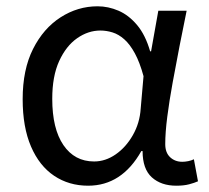

<svg xmlns="http://www.w3.org/2000/svg" viewBox="-20 -577 665 610"><path d="M260 13Q199 13 152 -18.5Q105 -50 78.5 -111.5Q52 -173 52 -262Q52 -356 85 -421.5Q118 -487 172.5 -522Q227 -557 290 -557Q324 -557 356.5 -543Q389 -529 415.5 -497.5Q442 -466 457 -414H460L483 -543H573Q562 -490 550.5 -431Q539 -372 528.5 -314.5Q518 -257 511.5 -206.5Q505 -156 505 -119Q505 -92 520.5 -77.5Q536 -63 559 -63Q568 -63 578 -65Q588 -67 596 -71L609 -1Q598 4 581 8.5Q564 13 540 13Q492 13 462.5 -13.5Q433 -40 433 -97H429Q367 13 260 13ZM279 -64Q315 -64 347.5 -86.5Q380 -109 402 -147.5Q424 -186 427 -232L436 -335Q424 -379 408.5 -407.5Q393 -436 375 -452Q357 -468 337.5 -474Q318 -480 299 -480Q260 -480 225 -455.5Q190 -431 168 -383Q146 -335 146 -263Q146 -168 181.5 -116Q217 -64 279 -64Z"/></svg>

Font: lgurmukhi15
Style: Book
Weight: 400
Designer: Jelle Bosma - Monotype Design Team
Foundry: Monotype Imaging Inc.
Version: Version 2.003